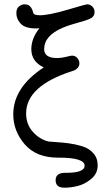

<svg xmlns="http://www.w3.org/2000/svg" viewBox="-20 -725 512 883"><path d="M41 -199.2Q41 -323.2 181.2 -415Q124 -441.9 124 -499Q124 -547.9 161.1 -595.2Q158.2 -595.2 154.1 -594.7Q149.9 -594.2 147 -594.2Q96.2 -594.2 75.7 -615.7Q55.2 -637.2 55.2 -665Q55.2 -686 67.6 -695.6Q80.1 -705.1 92.8 -705.1Q108.9 -705.1 117.4 -696.5Q126 -688 129.9 -675.8L133.8 -663.1Q138.7 -655.3 163.1 -654.8Q204.1 -654.8 289.6 -679.9Q375 -705.1 379.9 -705.1Q395 -705.1 405 -694.6Q415 -684.1 415 -669.9Q415 -650.9 399.4 -641.8Q383.8 -632.8 340.8 -621.3Q297.9 -609.9 268.1 -597.2Q183.1 -561 183.1 -499Q183.1 -458 243.2 -458Q262.2 -458 284.2 -463.6Q306.2 -469.2 311 -469.2Q326.2 -469.2 335.7 -458Q345.2 -446.8 345.2 -433.1Q345.2 -426.3 342.5 -420.7Q339.8 -415 335.9 -411.1Q332 -407.2 327.6 -404.5Q323.2 -401.9 319.6 -400.4Q315.9 -398.9 312 -397.9L309.1 -397Q100.1 -329.1 100.1 -203.1Q100.1 -153.3 131.1 -118.7Q162.1 -84 203.1 -74.2Q208 -73.2 237.5 -71.5Q267.1 -69.8 296.6 -65.9Q326.2 -62 357.7 -52.5Q389.2 -43 409.2 -20.5Q429.2 2 429.2 35.2Q429.2 73.2 399.7 97.7Q370.1 122.1 338.1 130.1Q306.2 138.2 275.9 138.2Q235.8 138.2 235.8 104Q235.8 69.8 278.8 69.8H284.2Q369.1 69.8 369.1 37.1Q369.1 0 250 0H246.1Q147 0 94 -61Q41 -122.1 41 -199.2Z"/></svg>

Font: CMU Concrete
Style: Roman
Weight: 500
Version: Version 0.7.0